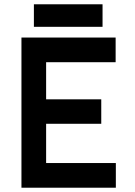

<svg xmlns="http://www.w3.org/2000/svg" viewBox="-20 -875 629 895"><path d="M138 -750H458V-855H138ZM80 0H520V-115H195V-298H452V-412H195V-585H519V-700H80Z"/></svg>

Font: Unageo
Style: SemiBold
Weight: 600
Designer: Richard Sepsi
Foundry: Richard Sepsi
Version: Version 2.000